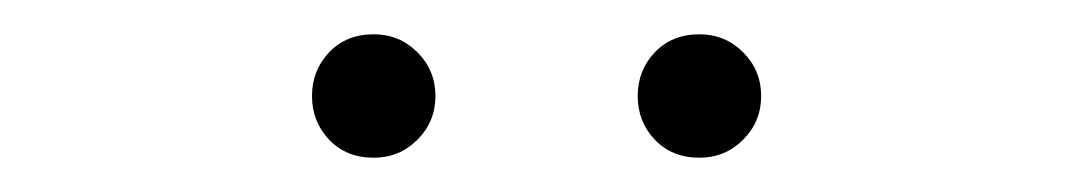

<svg xmlns="http://www.w3.org/2000/svg" viewBox="-20 -754 626 112"><path d="M198 -662Q182 -662 172 -672.5Q162 -683 162 -698Q162 -713 172 -723.5Q182 -734 198 -734Q213 -734 223.5 -723.5Q234 -713 234 -698Q234 -683 223.5 -672.5Q213 -662 198 -662ZM388 -662Q372 -662 362 -672.5Q352 -683 352 -698Q352 -713 362 -723.5Q372 -734 388 -734Q403 -734 413.5 -723.5Q424 -713 424 -698Q424 -683 413.5 -672.5Q403 -662 388 -662Z"/></svg>

Font: Noto Sans HK Thin
Style: Regular
Weight: 100
Designer: Ryoko NISHIZUKA 西塚涼子 (kana, bopomofo & ideographs); Paul D. Hunt (Latin, Greek & Cyrillic); Sandoll Communications 산돌커뮤니
Foundry: Adobe
Version: Version 2.004-H2;hotconv 1.0.118;makeotfexe 2.5.65603